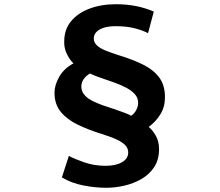

<svg xmlns="http://www.w3.org/2000/svg" viewBox="-20 -806 1040 909"><path d="M681 -649Q656 -662 618 -672Q580 -682 528 -682Q494 -682 471 -674.5Q448 -667 436 -654Q424 -641 424 -624Q424 -606 438 -592Q452 -578 479 -567Q506 -556 547 -543Q609 -524 657.5 -500Q706 -476 733.5 -439.5Q761 -403 761 -346Q761 -300 739.5 -265Q718 -230 684 -205Q700 -193 716.5 -165.5Q733 -138 733 -100Q733 -50 710 -15Q687 20 649.5 41.5Q612 63 568.5 73Q525 83 483 83Q431 83 374.5 72Q318 61 273 34L306 -68Q331 -54 378.5 -37.5Q426 -21 480 -21Q528 -21 557.5 -38Q587 -55 587 -84Q587 -103 574 -117.5Q561 -132 533.5 -145Q506 -158 461 -172Q400 -191 349.5 -215Q299 -239 268.5 -275.5Q238 -312 238 -367Q238 -403 260.5 -442.5Q283 -482 328 -506Q311 -521 297 -549.5Q283 -578 284 -609Q284 -666 316 -705Q348 -744 403.5 -765Q459 -786 529 -786Q580 -786 625 -777Q670 -768 708 -751ZM365 -396Q365 -383 370.5 -371Q376 -359 388 -348Q400 -337 420 -327Q440 -317 468 -307Q497 -298 522.5 -289Q548 -280 568.5 -272.5Q589 -265 601 -258Q616 -268 625 -285Q634 -302 634 -320Q634 -343 618 -360.5Q602 -378 576 -391.5Q550 -405 519 -416Q488 -427 458.5 -437Q429 -447 406 -458Q388 -448 376.5 -432Q365 -416 365 -396Z"/></svg>

Font: Noto Sans JP ExtraBold
Style: Regular
Weight: 800
Designer: Ryoko NISHIZUKA  (kana, bopomofo & ideographs); Paul D. Hunt (Latin, Greek & Cyrillic); Sandoll Communications , Soo-you
Foundry: Adobe
Version: Version 2.004-H2;hotconv 1.0.118;makeotfexe 2.5.65603